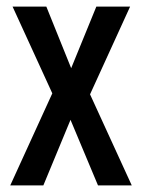

<svg xmlns="http://www.w3.org/2000/svg" viewBox="-20 -560 428 580"><path d="M138 -278 11 0H111L193 -198L276 0H378L252 -275L373 -540H271L195 -354L120 -540H18Z"/></svg>

Font: Noto Sans Gujarati ExtraCondensed Medium
Style: Regular
Weight: 500
Width: 2
Designer: Jelle Bosma - Monotype Design Team, Universal Thirst
Foundry: Monotype Imaging Inc.
Version: Version 2.106